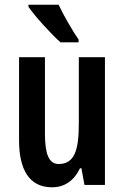

<svg xmlns="http://www.w3.org/2000/svg" viewBox="-20 -852 528 816"><path d="M229 -832H101V-823C127 -784 200 -705 237 -672H314V-684C290 -718 249 -789 229 -832ZM426 -609H315V-327C315 -214 297 -155 229 -155C188 -155 171 -197 171 -284V-609H61V-255C61 -132 104 -56 201 -56C254 -56 295 -84 320 -137H326L339 -66H426Z"/></svg>

Font: Noto Sans Malayalam UI ExtraCondensed SemiBold
Style: Regular
Weight: 600
Width: 2
Designer: Jelle Bosma - Monotype Design Team
Foundry: Monotype Imaging Inc.
Version: Version 2.104